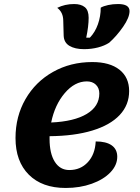

<svg xmlns="http://www.w3.org/2000/svg" viewBox="-20 -908 697 953"><path d="M226 -232V-219Q226 -146 252 -105Q278 -64 324 -64Q380 -64 416 -103Q452 -142 455 -206Q507 -206 534.5 -186.5Q562 -167 562 -130Q562 -88 528 -52.5Q494 -17 435.5 4Q377 25 306 25Q189 25 123 -41Q57 -107 57 -223Q57 -330 106.5 -416Q156 -502 243 -551Q330 -600 438 -600Q525 -600 573 -562Q621 -524 621 -456Q621 -387 574 -337Q527 -287 438 -260Q349 -233 226 -232ZM234 -300Q348 -305 410.5 -342.5Q473 -380 473 -444Q473 -471 456 -487.5Q439 -504 411 -504Q351 -504 301.5 -446Q252 -388 234 -300ZM397 -664Q352 -664 324.5 -680.5Q297 -697 296 -732L294 -804Q294 -847 264 -869Q302 -888 348 -888Q382 -888 401 -872.5Q420 -857 420 -820Q420 -778 408 -721H426Q452 -748 466 -787.5Q480 -827 480 -870Q494 -878 517 -883Q540 -888 566 -888Q623 -888 623 -853Q623 -821 591 -775Q559 -729 522 -696Q499 -681 466.5 -672.5Q434 -664 397 -664Z"/></svg>

Font: Lemonada SemiBold
Style: Regular
Weight: 600
Designer: Mohamed Gaber (Arabic) Eduardo Tunni (Latin)
Foundry: Kief Type Foundry
Version: Version 3.006